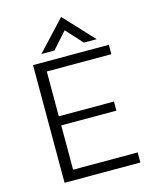

<svg xmlns="http://www.w3.org/2000/svg" viewBox="-132 -1000 872 1087"><g transform="rotate(-15 304.0 -456.0)"><path d="M170.9 -738.3 333 -912.1 495.1 -738.3H419.9L333 -834L247.1 -738.3ZM108.9 0V-689.9H553.2V-634.8H174.8V-372.1H498V-318.8H174.8V-59.1H553.2V0Z"/></g></svg>

Font: HK Grotesk Light
Style: Regular
Weight: 300
Designer: Alfredo Marco Pradil and Stefan Peev
Foundry: Hanken Design Co.
Version: Version 1.045;PS 001.045;hotconv 1.0.88;makeotf.lib2.5.64775